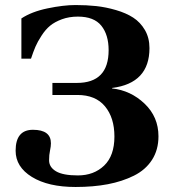

<svg xmlns="http://www.w3.org/2000/svg" viewBox="-20 -727 687 762"><path d="M42 -128.9Q42 -211.9 110.8 -211.9Q182.1 -211.9 182.1 -158.2Q182.1 -146 178.5 -129.4Q174.8 -112.8 174.8 -90.8Q174.8 -63.5 202.4 -47.1Q230 -30.8 289.1 -30.8Q352.5 -30.8 393.3 -69.8Q434.1 -108.9 434.1 -185.1Q434.1 -259.8 396.7 -304.9Q359.4 -350.1 287.1 -350.1H188V-397.9H285.2Q411.1 -397.9 411.1 -527.8Q411.1 -588.9 382.1 -625Q353 -661.1 289.1 -661.1Q254.4 -661.1 225.8 -650.6Q197.3 -640.1 179 -625Q160.6 -609.9 144.8 -585.4Q128.9 -561 120.6 -541.5Q112.3 -522 103 -494.1H64.9V-653.8Q105.5 -680.7 168.7 -693.8Q231.9 -707 279.8 -707Q323.2 -707 361.8 -702.9Q400.4 -698.7 440.4 -687Q480.5 -675.3 508.8 -657Q537.1 -638.7 555.2 -607.7Q573.2 -576.7 573.2 -536.1Q573.2 -396.5 424.8 -377.9V-376Q498.5 -368.2 553.7 -315.7Q608.9 -263.2 608.9 -186Q608.9 -132.3 583.3 -92.5Q557.6 -52.7 511.5 -29.8Q465.3 -6.8 407.7 4.2Q350.1 15.1 279.8 15.1Q171.4 15.1 106.7 -24.7Q42 -64.5 42 -128.9Z"/></svg>

Font: Linguistics Pro
Style: Bold
Weight: 700
Designer: Stefan Peev, Context Ltd
Foundry: Stefan Peev, Context Ltd
Version: Version 001.000